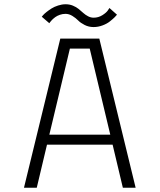

<svg xmlns="http://www.w3.org/2000/svg" viewBox="-20 -881 750 901"><path d="M419 -754Q396.5 -754 377.2 -763.8Q358 -773.5 346.8 -785Q335.5 -796.5 319.8 -806.2Q304 -816 287.5 -816Q273.5 -816 260.8 -811.5Q248 -807 239.2 -800.5Q230.5 -794 224 -787.5Q217.5 -781 214.5 -776.5L211.5 -772L176 -802.5Q177.5 -804.5 182.5 -810.2Q187.5 -816 198.5 -824.8Q209.5 -833.5 222.2 -841.5Q235 -849.5 252.8 -855.2Q270.5 -861 288 -861Q306.5 -861 322.2 -854.5Q338 -848 349.2 -838.8Q360.5 -829.5 370.8 -820.2Q381 -811 393.5 -804.5Q406 -798 419.5 -798Q441.5 -798 460 -809.5Q478.5 -821 486 -832L493.5 -843.5L529 -812Q525.5 -807.5 518 -800Q510.5 -792.5 496.2 -781Q482 -769.5 461.2 -761.8Q440.5 -754 419 -754ZM556.5 0 508.5 -202H200.5L152.5 0H92.5L263 -700H446L616.5 0ZM308 -653 211.5 -249H497.5L401 -653Z"/></svg>

Font: League Mono UltraLight
Style: Regular
Weight: 200
Width: 6
Designer: Tyler Finck
Foundry: The League of Moveable Type / Tyler Finck
Version: Version 2.210